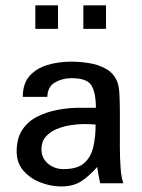

<svg xmlns="http://www.w3.org/2000/svg" viewBox="-20 -671 520 703"><path d="M204.1 11.7Q166 11.7 128.4 -2.9Q90.8 -17.6 65.9 -45.9Q41 -74.2 41 -116.2Q41 -165 62 -196.3Q83 -227.5 117.7 -244.6Q152.3 -261.7 192.4 -269Q232.4 -276.4 270.5 -276.4H331.1Q331.1 -331.1 314.9 -357.9Q298.8 -384.8 242.2 -384.8Q208 -384.8 181.2 -369.1Q154.3 -353.5 153.3 -316.4H63.5Q63.5 -365.2 88.4 -393.1Q113.3 -420.9 153.8 -433.1Q194.3 -445.3 241.2 -445.3Q271.5 -445.3 306.2 -439.9Q340.8 -434.6 369.6 -418Q398.4 -401.4 410.2 -369.1Q416 -353.5 417.5 -322.8Q418.9 -292 418.9 -261.7V-130.9Q418.9 -96.7 421.4 -58.6Q423.8 -20.5 431.6 0H346.7Q343.8 -14.6 340.8 -29.8Q337.9 -44.9 335.9 -59.6Q302.7 -22.5 274.4 -5.4Q246.1 11.7 204.1 11.7ZM212.9 -51.8Q263.7 -51.8 288.6 -74.2Q313.5 -96.7 321.8 -133.8Q330.1 -170.9 330.1 -214.8Q322.3 -215.8 309.6 -216.3Q296.9 -216.8 287.1 -216.8Q263.7 -216.8 236.8 -212.4Q210 -208 186 -197.8Q162.1 -187.5 147 -169.9Q131.8 -152.3 131.8 -125Q131.8 -91.8 155.8 -71.8Q179.7 -51.8 212.9 -51.8ZM285.2 -565.4V-651.4H368.2V-565.4ZM109.4 -565.4V-651.4H192.4V-565.4Z"/></svg>

Font: Padauk Book
Style: Regular
Weight: 400
Designer: Debbi Hosken, Becca Hirsbrunner Spalinger
Foundry: SIL International
Version: Version 5.000